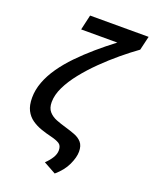

<svg xmlns="http://www.w3.org/2000/svg" viewBox="-172 -863 914 1147"><g transform="rotate(20 284.5 -289.5)"><path d="M321 190 243 147Q268 123 282.5 99Q297 75 297 52Q297 21 277.5 9.5Q258 -2 225 -10Q191 -18 158 -29.5Q125 -41 98 -60Q71 -79 55 -110Q39 -141 39 -190Q39 -240 58 -290.5Q77 -341 111.5 -390.5Q146 -440 192.5 -488Q239 -536 293 -582.5Q347 -629 405 -673H175L197 -769H569L548 -680Q499 -645 445.5 -600.5Q392 -556 341 -506Q290 -456 248.5 -404Q207 -352 182.5 -301.5Q158 -251 158 -205Q158 -167 177 -145.5Q196 -124 225.5 -112.5Q255 -101 287 -92Q318 -83 347.5 -72Q377 -61 395 -40.5Q413 -20 413 18Q413 54 391 101.5Q369 149 321 190Z"/></g></svg>

Font: Ubuntu Sans SemiBold
Style: Italic
Weight: 600
Italic angle: -13.5°
Designer: Dalton Maag Ltd
Foundry: Dalton Maag Ltd
Version: Version 1.006